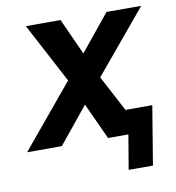

<svg xmlns="http://www.w3.org/2000/svg" viewBox="-96 -600 749 818"><g transform="rotate(-10 279.0 -190.5)"><path d="M395 149H500L542 -105H426L344 -260L569 -530H419L291 -373L220 -530H70L207 -271L-18 0H132L260 -157L332 0H420Z"/></g></svg>

Font: Iosevka Sparkle
Style: Bold Italic
Weight: 700
Italic angle: -9°
Designer: Belleve Invis
Foundry: Belleve Invis
Version: Version 4.5.0; ttfautohint (v1.8.3)